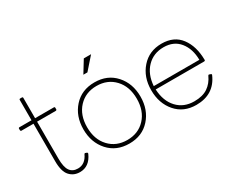

<svg xmlns="http://www.w3.org/2000/svg" viewBox="-105 -1037 1672 1393"><g transform="rotate(-30 731.5 -340.5)"><path d="M235 10Q183 10 150 -26.5Q117 -63 117 -149V-463H16Q9 -463 8 -471V-484Q8 -492 16 -492H117V-662Q117 -670 125 -670H139Q147 -670 147 -662V-492H304Q312 -492 312 -484V-471Q312 -464 304 -463H147V-154Q147 -82 169 -51Q191 -20 235 -20Q296 -20 327 -87Q330 -92 334 -92L348 -87Q353 -85 353 -80L352 -75Q314 10 235 10Z M649 10Q541 10 475.5 -63Q410 -136 410 -246Q410 -356 475.5 -429Q541 -502 649 -502Q757 -502 822.5 -429Q888 -356 888 -246Q888 -136 822.5 -63Q757 10 649 10ZM649 -20Q741 -20 799 -82Q857 -144 857 -246Q857 -348 799 -410Q741 -472 649 -472Q557 -472 499 -410Q441 -348 441 -246Q441 -144 499 -82Q557 -20 649 -20ZM642 -590H608L670 -691H731Z M1210 10Q1104 10 1041 -63Q978 -136 978 -246Q978 -356 1042.5 -429Q1107 -502 1211 -502Q1315 -502 1369 -430Q1423 -358 1424 -243Q1424 -236 1416 -235H1009Q1014 -136 1068 -78Q1122 -20 1210 -20Q1280 -20 1323 -49Q1366 -78 1390 -131Q1393 -136 1397 -136Q1398 -136 1402 -134.5Q1406 -133 1411.5 -131Q1417 -129 1417 -125L1416 -121Q1359 10 1210 10ZM1391 -263Q1390 -355 1343 -413.5Q1296 -472 1211 -472Q1126 -472 1071 -415.5Q1016 -359 1009 -263Z"/></g></svg>

Font: YamahaIndonesia935. App Thin
Style: Regular
Weight: 100
Designer: Dalton Maag Ltd
Foundry: Dalton Maag Ltd
Version: Version 1.002